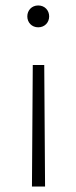

<svg xmlns="http://www.w3.org/2000/svg" viewBox="-20 -488 280 703"><path d="M120 -468C96 -468 80 -450 80 -428C80 -406 96 -388 120 -388C144 -388 160 -406 160 -428C160 -450 144 -468 120 -468ZM142 -250H100L97 195H145Z"/></svg>

Font: Fira Sans ExtraLight
Style: Regular
Weight: 200
Designer: bBox Type GmbH & Carrois Corporate GbR & Edenspiekermann AG
Foundry: bBox Type GmbH & Carrois Corporate GbR & Edenspiekermann AG
Version: Version 4.300;PS 004.300;hotconv 1.0.88;makeotf.lib2.5.64775